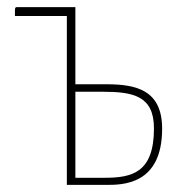

<svg xmlns="http://www.w3.org/2000/svg" viewBox="-20 -520 491 540"><path d="M192 -283V-500H27C23 -500 22 -497 22 -490V-475H168V0H277C322 0 436 2 436 -158C436 -267 363 -283 279 -283ZM192 -20V-262H267C354 -262 413 -251 413 -159C413 -34 351 -20 274 -20Z"/></svg>

Font: Yanone Kaffeesatz Extra Light
Style: Regular
Weight: 200
Designer: Yanone (Cyrillic: Daniel Pouzeot & Huerta Tipografica)
Foundry: Yanone
Version: Version 1.100;PS 001.100;hotconv 1.0.70;makeotf.lib2.5.58329